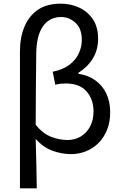

<svg xmlns="http://www.w3.org/2000/svg" viewBox="-20 -829 671 1049"><path d="M89 200V-549Q89 -624 113.5 -683Q138 -742 187 -775.5Q236 -809 312 -809Q365 -809 411.5 -788Q458 -767 487 -724.5Q516 -682 516 -617Q516 -557 487.5 -510Q459 -463 408 -431V-426Q462 -418 501 -390Q540 -362 561 -317.5Q582 -273 582 -216Q582 -161 564.5 -118.5Q547 -76 517 -46.5Q487 -17 448.5 -2Q410 13 369 13Q318 13 267.5 -5Q217 -23 175 -70Q177 -1 178.5 65Q180 131 181 200ZM348 -64Q388 -64 420 -82.5Q452 -101 471.5 -136.5Q491 -172 491 -221Q491 -286 453 -329.5Q415 -373 338 -373Q324 -373 310 -371.5Q296 -370 282 -366L268 -437Q326 -449 360.5 -476Q395 -503 411 -538.5Q427 -574 427 -610Q427 -673 392.5 -704.5Q358 -736 314 -736Q250 -736 214.5 -685Q179 -634 178 -537Q177 -439 176 -342.5Q175 -246 175 -147Q215 -98 260.5 -81Q306 -64 348 -64Z"/></svg>

Font: Noto Sans KR
Style: Regular
Weight: 400
Designer: Ryoko NISHIZUKA  (kana, bopomofo & ideographs); Paul D. Hunt (Latin, Greek & Cyrillic); Sandoll Communications , Soo-you
Foundry: Adobe
Version: Version 2.004-H2;hotconv 1.0.118;makeotfexe 2.5.65603